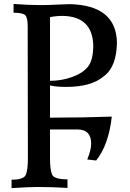

<svg xmlns="http://www.w3.org/2000/svg" viewBox="-20 -717 667 982"><path d="M235.8 -303.7Q294.4 -303.7 348.6 -323Q402.8 -342.3 429.9 -376Q457 -409.7 457 -486.8Q451.7 -632.8 301.3 -635.7Q267.6 -635.7 235.8 -629.4ZM39.1 245.1V202.1Q101.1 202.1 111.8 177.5Q122.6 152.8 122.6 93.3L121.6 -583.5Q121.6 -626 109.4 -638.9Q97.2 -651.9 49.3 -651.9V-696.8Q127.9 -690.9 189.5 -690.9Q224.1 -690.9 272.9 -693.4Q321.8 -695.8 336.4 -695.8Q574.2 -690.4 578.1 -499.5Q576.2 -375 511.2 -327.1Q447.3 -272.5 318.8 -272.5Q263.2 -272.5 235.8 -280.3V-115.2Q398.9 -115.2 551.8 -120.6Q535.6 24.4 471.7 104L426.3 98.6Q446.3 50.3 446.3 18.1Q446.3 -54.2 377.9 -54.7H235.8V93.3Q235.8 152.3 246.6 176.3Q257.3 200.2 325.2 200.2V244.1Q242.2 239.3 173.3 239.3Q133.3 239.3 39.1 245.1Z"/></svg>

Font: Kelvinch
Style: Bold
Weight: 700
Designer: Paul James Miller
Foundry: High-Logic / Made with FontCreator
Version: Version 3.501;March 28, 2021;FontCreator 13.0.0.2683 64-bit